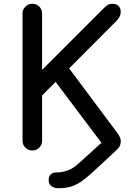

<svg xmlns="http://www.w3.org/2000/svg" viewBox="-20 -801 708 1022"><path d="M291 201Q270 201 254.5 190.5Q239 180 239 157Q239 137 250.5 127Q262 117 278 117Q302 117 321.5 112Q341 107 355.5 99.5Q370 92 381.5 83Q393 74 402 66L520 -41L276 -365L204 -293V-52Q204 -30 189 -15Q174 0 152 0Q131 0 115.5 -15Q100 -30 100 -52V-729Q100 -751 115.5 -766Q131 -781 152 -781Q174 -781 189 -766Q204 -751 204 -729V-429L535 -760Q547 -772 557 -776.5Q567 -781 578 -781Q603 -781 614 -766Q625 -751 622 -730.5Q619 -710 603 -693L348 -437L598 -102Q614 -81 618 -71Q622 -61 623 -53Q623 -39 619 -27.5Q615 -16 601 -3L474 115Q445 141 419 160.5Q393 180 363 190.5Q333 201 291 201Z"/></svg>

Font: Comfortaa
Style: Bold
Weight: 700
Designer: Johan Aakerlund
Foundry: Johan Aakerlund
Version: Version 3.104; ttfautohint (v1.8.1.43-b0c9)